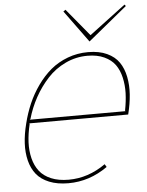

<svg xmlns="http://www.w3.org/2000/svg" viewBox="-59 -910 743 968"><g transform="rotate(-5 313.0 -426.5)"><path d="M81.1 -326.2 565.9 -327.1 564 -330.1Q573.2 -377 574.5 -418Q575.7 -459 566.9 -497.1Q558.1 -535.2 538.6 -562.3Q519 -589.4 483.6 -605.7Q448.2 -622.1 398.9 -622.1Q340.3 -622.1 287.6 -597.2Q234.9 -572.3 196 -530Q157.2 -487.8 129.2 -436.8Q101.1 -385.7 85 -329.1ZM578.1 -309.1 77.1 -308.1 79.1 -305.2Q67.4 -256.3 65.4 -213.1Q63.5 -169.9 73 -131.8Q82.5 -93.8 103.8 -66.4Q125 -39.1 162.4 -23.4Q199.7 -7.8 251 -7.8Q350.1 -7.8 438 -69.8L446.8 -55.2Q355 9.8 248 9.8Q192.4 9.8 151.4 -6.8Q110.4 -23.4 87.2 -52.2Q64 -81.1 53.7 -121.8Q43.5 -162.6 45.9 -209.2Q48.3 -255.9 62 -309.1Q74.7 -360.8 95.2 -408Q115.7 -455.1 146.2 -498Q176.8 -541 214.1 -572.3Q251.5 -603.5 300.3 -621.8Q349.1 -640.1 403.8 -640.1Q459.5 -640.1 499 -621.8Q538.6 -603.5 559.8 -572.5Q581.1 -541.5 589.6 -498.5Q598.1 -455.6 594.7 -408.7Q591.3 -361.8 578.1 -309.1ZM607.9 -862.8 613.8 -855 416 -692.9 297.9 -855 309.1 -862.8 423.8 -724.1Z"/></g></svg>

Font: Sinkin Sans 100 Thin Italic
Style: Regular
Weight: 100
Italic angle: -112°
Designer: Keith Bates
Foundry: K-Type
Version: Sinkin Sans (version 1.0)  by Keith Bates   •   © 2014   www